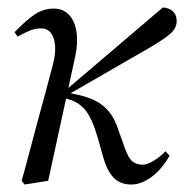

<svg xmlns="http://www.w3.org/2000/svg" viewBox="-20 -482 506 514"><path d="M38 2Q49 -37 59 -75.5Q69 -114 79.5 -152.5Q90 -191 100.5 -229.5Q111 -268 121 -307Q129 -336 127.5 -358.5Q126 -381 116.5 -393.5Q107 -406 90 -406Q75 -406 61 -400.5Q47 -395 27 -384L19 -396Q51 -429 74 -444Q97 -459 124 -459Q150 -459 165.5 -441.5Q181 -424 185 -395Q189 -366 181 -329L109 2L46 12ZM332 12Q301 12 283.5 -7Q266 -26 256 -62L242 -112Q227 -164 209.5 -186Q192 -208 164 -216L140 -223V-229H143L153 -238L416 -462Q433 -461 443 -451.5Q453 -442 453 -426Q453 -408 438.5 -394Q424 -380 380 -354L158 -226L157 -235L185 -229Q214 -223 235 -212.5Q256 -202 271.5 -183.5Q287 -165 297 -134L314 -86Q324 -58 335 -49.5Q346 -41 362 -41Q374 -41 392 -52Q410 -63 423 -77L434 -65Q412 -27 384.5 -7.5Q357 12 332 12Z"/></svg>

Font: Source Serif 4 60pt
Style: Italic
Weight: 400
Italic angle: -12°
Version: Version 4.004;hotconv 1.0.116;makeotfexe 2.5.65601